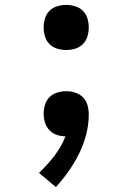

<svg xmlns="http://www.w3.org/2000/svg" viewBox="-20 -548 540 783"><path d="M208 215 139 157Q173 125 201.5 88Q230 51 247 8Q229 8 211.5 2Q194 -4 181.5 -17Q169 -30 163.5 -48Q158 -66 158 -84Q158 -102 163.5 -120.5Q169 -139 182 -152Q195 -165 213.5 -170.5Q232 -176 250 -176Q269 -176 287.5 -170Q306 -164 319 -150.5Q332 -137 337 -118.5Q342 -100 342 -81Q342 -40 331.5 0.5Q321 41 302.5 78.5Q284 116 260 150Q236 184 208 215ZM250 -344Q232 -344 213.5 -349.5Q195 -355 182 -368Q169 -381 163.5 -399.5Q158 -418 158 -436Q158 -455 163.5 -473Q169 -491 182 -504Q195 -517 213.5 -522.5Q232 -528 250 -528Q268 -528 286.5 -522.5Q305 -517 318 -504Q331 -491 336.5 -473Q342 -455 342 -436Q342 -418 336.5 -399.5Q331 -381 318 -368Q305 -355 286.5 -349.5Q268 -344 250 -344Z"/></svg>

Font: Iosevka Term Curly Semibold
Style: Regular
Weight: 600
Designer: Belleve Invis
Foundry: Belleve Invis
Version: Version 32.3.0